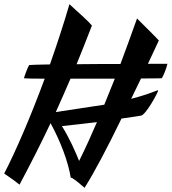

<svg xmlns="http://www.w3.org/2000/svg" viewBox="-82 -792 818 915"><path d="M675 -599C665 -611 609 -666 571 -704C545 -631 519 -559 492 -487C424 -487 351 -487 283 -486C307 -545 331 -605 356 -670C332 -699 287 -736 249 -772C221 -676 189 -579 156 -485C99 -484 61 -483 57 -482C50 -471 36 -434 32 -419C35 -418 74 -417 131 -417C63 -233 -8 -69 -62 35C-44 48 -17 65 11 88C65 -13 113 -108 159 -205C207 -117 243 -21 255 54C255 54 257 56 261 56C277 65 300 85 321 103C369 27 430 -89 497 -227C557 -235 590 -241 590 -241C612 -244 666 -342 671 -358C674 -370 659 -351 543 -321L590 -418C645 -418 684 -419 689 -419C697 -431 711 -465 716 -488H623ZM465 -417 415 -293C395 -290 281 -273 184 -258C208 -310 230 -363 254 -417C323 -417 395 -417 465 -417ZM295 -25C278 -68 248 -136 213 -191C276 -198 332 -204 380 -210C353 -147 325 -85 295 -25Z"/></svg>

Font: Yesteryear
Style: Regular
Weight: 400
Designer: Astigmatic (AOETI)
Foundry: Astigmatic (AOETI)
Version: Version 1.000